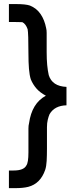

<svg xmlns="http://www.w3.org/2000/svg" viewBox="-20 -734 386 969"><path d="M230 -157.5Q225 -146 221 -129.5Q217 -113 217 -92V15.5Q217 51 215.5 78.2Q214 105.5 208 123.5Q184 193 122.5 209Q96 215.5 58 215.5H25V126.5H49Q100 126.5 113 101Q123.5 87 123.5 35.5V-43.5Q123.5 -68.5 123.5 -84.8Q123.5 -101 126.5 -111.5Q140.5 -213 211.5 -251Q181.5 -267 163.8 -287.5Q146 -308 135.5 -333.5Q129 -353.5 126.2 -386.5Q123.5 -419.5 123.5 -464Q123.5 -566.5 119.5 -586.5Q110 -613.5 93 -622Q88.5 -622 76.5 -622.5Q64.5 -623 49 -623H25V-713.5H58Q109.5 -713.5 131 -706Q164.5 -692.5 184.8 -663Q205 -633.5 213 -591.5Q215.5 -582.5 215.5 -567.8Q215.5 -553 215.5 -533.5V-470.5Q215.5 -435 218.2 -406Q221 -377 226 -355Q243.5 -298.5 315.5 -295.5V-202.5Q255 -201 230 -157.5Z"/></svg>

Font: MM Phetkon
Style: Regular
Weight: 400
Designer: Khon Soe Zaw Thu
Version: Version 1.00 July 15, 2016, initial release